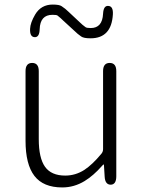

<svg xmlns="http://www.w3.org/2000/svg" viewBox="-20 -809 630 842"><path d="M253 13Q170 13 131 -37.5Q92 -88 92 -192V-497Q92 -533 121 -533Q150 -533 150 -497V-199Q150 -116 177.5 -77.5Q205 -39 266 -39Q311 -39 350 -64Q385 -87 424 -134Q432 -143 432 -155V-497Q432 -533 461 -533Q490 -533 490 -497V-36Q490 0 466 1Q441 1 439 -34L436 -83Q436 -88 434.5 -88Q433 -88 426 -80Q390 -39 351 -15Q305 13 253 13ZM377 -641Q347 -641 336 -649Q320 -660 306 -674L258 -718Q246 -730 232 -741Q228 -744 210 -744Q156 -744 154 -681Q153 -645 132 -646Q110 -647 112 -683Q113 -709 134 -745Q160 -789 211 -789Q240 -789 250 -782Q267 -771 281 -757L329 -712Q341 -700 355 -690Q360 -686 378 -686Q429 -686 432 -749Q434 -785 455 -783Q477 -782 475 -746Q469 -641 377 -641Z"/></svg>

Font: Resource Han Rounded KR Light
Style: Regular
Weight: 300
Designer: Cyano Hao (round all glyphs); Ryoko NISHIZUKA 西塚涼子 (kana, bopomofo & ideographs); Paul D. Hunt (Latin, Greek & Cyrillic)
Foundry: Cyano Hao
Version: 0.990